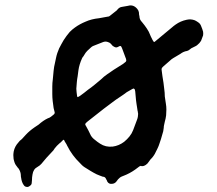

<svg xmlns="http://www.w3.org/2000/svg" viewBox="-20 -668 820 727"><path d="M75 38Q72 36 70 33Q62 22 60 5Q59 2 59 -3Q59 -16 51 -29Q49 -31 47 -33.5Q45 -36 43 -39Q36 -47 33 -60Q32 -63 31.5 -66Q31 -69 31 -73Q30 -81 31 -88Q31 -90 31.5 -91.5Q32 -93 32 -95Q36 -114 50 -129Q51 -131 55 -135Q62 -140 67 -146Q72 -152 78 -158Q92 -173 111 -186L126 -196Q144 -212 161 -220Q168 -222 173 -226Q178 -230 183 -234Q188 -238 187 -243Q186 -247 185 -251Q184 -255 183 -259Q181 -272 179.5 -285.5Q178 -299 178 -312V-340Q178 -347 178.5 -354Q179 -361 180 -368L183 -400Q184 -404 184 -407.5Q184 -411 185 -415Q187 -423 188.5 -431.5Q190 -440 192 -448Q194 -458 197 -467Q200 -476 204 -485Q208 -493 212.5 -501Q217 -509 221 -516Q226 -524 232 -532Q238 -540 244 -547Q254 -557 264 -564Q282 -577 304 -586Q326 -596 355 -599L388 -605Q393 -605 396 -608Q402 -613 408 -617.5Q414 -622 420 -627Q422 -628 422.5 -629Q423 -630 424 -631Q432 -641 442 -642Q448 -643 453.5 -644Q459 -645 465 -646Q485 -652 500 -634Q505 -628 506 -621Q506 -617 506.5 -613.5Q507 -610 508 -606Q508 -594 518 -584Q523 -578 527.5 -572Q532 -566 536 -560Q538 -556 540.5 -552.5Q543 -549 545 -544Q548 -537 551 -530Q554 -523 558 -516Q560 -512 562 -510Q562 -509 564 -509Q565 -509 565 -509.5Q565 -510 566 -510L631 -564Q634 -567 637.5 -569.5Q641 -572 645 -575Q663 -588 686 -593Q702 -597 718 -591Q726 -587 732.5 -582Q739 -577 742 -568Q746 -559 749 -548Q750 -541 749 -534L743 -518Q742 -514 739.5 -511Q737 -508 735 -505Q731 -501 727 -497.5Q723 -494 718 -492Q716 -491 714 -490Q712 -489 710 -488Q707 -487 704 -485Q701 -483 699 -481Q693 -476 688 -475Q681 -474 674.5 -471Q668 -468 663 -464Q656 -460 649.5 -456Q643 -452 636 -448Q629 -444 622 -437L599 -417L595 -413Q591 -409 592 -403L595 -380Q597 -367 599 -355Q601 -343 602 -330Q603 -323 603.5 -316.5Q604 -310 604 -303Q605 -296 606 -289.5Q607 -283 608 -276Q610 -265 610 -253.5Q610 -242 609 -231Q608 -225 607 -219Q606 -213 604 -207Q603 -201 601.5 -195.5Q600 -190 600 -184Q599 -171 594 -157Q592 -150 589.5 -141.5Q587 -133 584 -125Q581 -115 576 -105Q571 -95 566 -85Q564 -81 561.5 -78Q559 -75 557 -72Q553 -68 549.5 -64Q546 -60 543 -55Q539 -48 531 -43Q523 -38 516 -39Q515 -39 514.5 -39.5Q514 -40 513 -40Q512 -39 510.5 -39Q509 -39 508 -38L492 -26Q471 -11 447 -2Q446 -2 442 0Q434 3 427 11Q425 13 421 19Q415 27 405 28Q392 30 386 19Q385 17 384.5 15Q384 13 382 11Q379 1 369 1Q363 -1 357 -3.5Q351 -6 346 -8Q334 -14 322.5 -21Q311 -28 300 -35Q297 -37 294.5 -39Q292 -41 290 -43L268 -66L256 -81Q250 -89 244.5 -98Q239 -107 234 -117Q232 -122 228.5 -127Q225 -132 223 -137Q223 -138 221.5 -138.5Q220 -139 219 -138L215 -134Q213 -132 210.5 -129.5Q208 -127 205 -125Q200 -121 195.5 -116Q191 -111 187 -106Q185 -102 182 -98.5Q179 -95 175 -91Q165 -81 155.5 -70Q146 -59 137 -48Q131 -41 122 -36Q106 -28 103 -7Q102 -2 101.5 3.5Q101 9 101 15Q101 17 100.5 20Q100 23 100 26Q99 32 94 35Q86 43 75 38ZM276 -301 283 -305Q291 -311 298.5 -316.5Q306 -322 313 -328Q326 -337 338 -347Q350 -357 362 -367Q373 -378 385.5 -386.5Q398 -395 411 -404Q420 -409 428.5 -415Q437 -421 446 -426Q448 -428 451 -430Q454 -432 456 -434Q459 -437 458 -441Q457 -443 457 -445Q457 -447 456 -448Q453 -457 449.5 -465.5Q446 -474 443 -483L440 -490Q437 -496 432 -493L426 -490Q420 -487 414 -490Q410 -492 407 -494Q401 -500 399 -503Q395 -507 388 -509Q380 -512 371 -509Q364 -506 357 -503.5Q350 -501 343 -498Q330 -494 324 -488Q317 -482 310.5 -475.5Q304 -469 299 -460Q298 -459 296 -455Q293 -452 291 -448Q280 -424 277 -402L274 -379Q272 -369 271 -357.5Q270 -346 269 -332Q269 -327 270 -319Q271 -311 272 -303Q274 -299 276 -301ZM407 -113Q430 -116 450 -131Q461 -140 470 -151Q479 -162 484 -175L499 -215Q501 -220 502 -226Q503 -232 503 -237Q502 -240 502 -243Q502 -246 501 -248Q500 -255 499 -261.5Q498 -268 497 -274Q496 -278 496 -281.5Q496 -285 495 -289L492 -322Q491 -324 491 -326.5Q491 -329 489 -331Q487 -333 486 -333Q485 -332 483.5 -332Q482 -332 481 -331L460 -319Q447 -309 433 -300Q419 -291 406 -281Q398 -275 390 -269Q382 -263 374 -257L318 -213Q310 -207 305 -202Q302 -199 303 -195L305 -192Q310 -183 315 -173.5Q320 -164 324 -155Q330 -145 340 -138Q348 -131 359 -124Q380 -110 407 -113Z"/></svg>

Font: Lacquer
Style: Regular
Weight: 400
Designer: Eli Block, Niki Polyocan
Version: Version 1.100